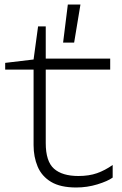

<svg xmlns="http://www.w3.org/2000/svg" viewBox="-20 -820 542 852"><path d="M3 -511V-541L129 -556L149 -703H183V-560H469V-511H183V-185Q183 -104 219.5 -71.5Q256 -39 328 -39Q375 -39 410.5 -51.5Q446 -64 480 -88V-32Q458 -16 412.5 -2Q367 12 318 12Q248 12 206.5 -13Q165 -38 147 -81Q129 -124 129 -176V-511ZM281 -800H337L309 -631H260Z"/></svg>

Font: Unbounded ExtraLight
Style: Regular
Weight: 250
Designer: Luke Prowse, Jean-Baptiste Morizot, Fátima Lázaro, Florian Runge
Foundry: NaN
Version: Version 1.701;gftools[0.9.28.dev5+ged2979d]